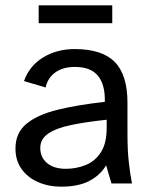

<svg xmlns="http://www.w3.org/2000/svg" viewBox="-20 -688 566 720"><path d="M209 12Q162 12 123 -5Q84 -22 61 -54Q38 -86 38 -131Q38 -190 79.5 -224Q121 -258 196.5 -276.5Q272 -295 373 -306Q375 -369 348 -403Q321 -437 261 -437Q216 -437 187.5 -416.5Q159 -396 151 -360L70 -384Q90 -441 141.5 -472.5Q193 -504 260 -504Q363 -504 410.5 -455.5Q458 -407 458 -303V-187Q458 -125 463 -80Q468 -35 475 0H398L378 -68Q356 -31 315 -9.5Q274 12 209 12ZM227 -55Q266 -55 301 -69Q336 -83 358 -116.5Q380 -150 380 -208V-239Q304 -231 248 -219.5Q192 -208 161.5 -187.5Q131 -167 131 -133Q131 -98 156.5 -76.5Q182 -55 227 -55ZM125 -601V-668H401V-601Z"/></svg>

Font: Atkinson Hyperlegible
Style: Regular
Weight: 400
Designer: Elliott Scott, Megan Eiswerth, Linus Boman, Theodore Petrosky
Foundry: Braille Institute
Version: Version 1.006; ttfautohint (v1.8.3)